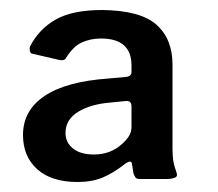

<svg xmlns="http://www.w3.org/2000/svg" viewBox="-20 -771 435 384"><path d="M185 -751Q261 -750 293 -721.5Q325 -693 325 -642V-474Q325 -460 326.5 -450Q328 -440 333 -426Q336 -418 329.5 -415.5Q323 -413 313 -413H261Q253 -413 251 -416Q249 -419 247 -424L244 -443Q243 -452 231 -444Q207 -425 185.5 -416Q164 -407 135 -407Q83 -407 54.5 -432.5Q26 -458 26 -501Q26 -550 69 -579Q112 -608 197 -614L231 -617Q243 -618 243 -627V-640Q243 -694 182 -694Q161 -694 143.5 -686Q126 -678 112 -655Q109 -649 99 -651L43 -664Q40 -666 39.5 -670.5Q39 -675 40 -678Q58 -713 91.5 -732Q125 -751 185 -751ZM111 -505Q111 -486 126 -474Q141 -462 168 -462Q201 -462 224 -483Q233 -491 238 -499Q243 -507 243 -517V-558Q243 -570 232 -569L202 -566Q162 -563 136.5 -547.5Q111 -532 111 -505Z"/></svg>

Font: Libre Franklin SemiBold
Style: Regular
Weight: 600
Designer: Pablo Impallari, Rodrigo Fuenzalida, Nhung Nguyen
Foundry: Impallari Type
Version: Version 3.000